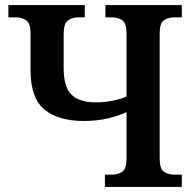

<svg xmlns="http://www.w3.org/2000/svg" viewBox="-20 -734 764 754"><path d="M392 0V-48H418Q444 -48 460.5 -60Q477 -72 477 -114V-294Q449 -280 405.5 -269.5Q362 -259 308 -259Q209 -259 154.5 -304Q100 -349 100 -457V-600Q100 -642 83 -654Q66 -666 41 -666H13V-714H313V-666H289Q264 -666 247 -654Q230 -642 230 -600V-467Q230 -393 260.5 -362.5Q291 -332 356 -332Q390 -332 422.5 -338.5Q455 -345 477 -355V-600Q477 -642 460.5 -654Q444 -666 418 -666H394V-714H694V-666H666Q641 -666 624 -654.5Q607 -643 607 -601V-113Q607 -71 624 -59.5Q641 -48 666 -48H694V0Z"/></svg>

Font: Noto Serif SemiCondensed SemiBold
Style: Regular
Weight: 600
Width: 4
Designer: Monotype Design Team
Foundry: Monotype Imaging Inc.
Version: Version 2.013; ttfautohint (v1.8.4.7-5d5b)